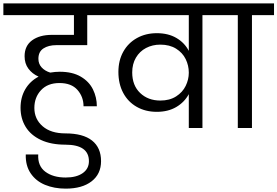

<svg xmlns="http://www.w3.org/2000/svg" viewBox="-47 -760 1647 1140"><path d="M181 -411Q181 -381 200 -360Q219 -339 251 -329Q281 -334 308 -334Q383 -334 432.5 -305Q482 -276 505 -229Q528 -182 528 -129H449Q449 -185 413 -226Q377 -267 306 -267Q236 -267 196.5 -224.5Q157 -182 157 -119Q157 -53 206 -10.5Q255 32 341 32Q446 32 499.5 74.5Q553 117 553 197Q553 273 497 316.5Q441 360 343 360Q275 360 220.5 337.5Q166 315 135 269Q104 223 106 157H180Q176 225 222 259.5Q268 294 343 294Q407 294 444 268Q481 242 481 197Q481 99 341 99Q256 99 196 71Q136 43 105.5 -6.5Q75 -56 75 -120Q75 -182 103 -230Q131 -278 182 -305Q144 -322 121.5 -352.5Q99 -383 99 -426Q99 -488 143.5 -520.5Q188 -553 261 -553H392V-670H-27V-740H612V-670H471V-492H288Q241 -492 211 -472.5Q181 -453 181 -411Z M1287 -740V-670H1155V0H1074V-201Q1048 -153 999.5 -124.5Q951 -96 884 -96Q817 -96 765 -125.5Q713 -155 684.5 -208.5Q656 -262 656 -333Q656 -401 685 -453Q714 -505 766 -534Q818 -563 884 -563Q952 -563 1000.5 -534.5Q1049 -506 1074 -458V-670H559V-740ZM1074 -328V-329Q1074 -371 1055.5 -409Q1037 -447 998.5 -471Q960 -495 905 -495Q858 -495 820 -475Q782 -455 760 -417.5Q738 -380 738 -330Q738 -253 785 -208Q832 -163 905 -163Q960 -163 998.5 -187.5Q1037 -212 1055.5 -250Q1074 -288 1074 -328Z M1365 0V-670H1233V-740H1580V-670H1449V0Z"/></svg>

Font: Poppins A&M
Style: Regular-A&M
Weight: 400
Designer: Ninad Kale (Devanagari), Jonny Pinhorn (Latin)
Foundry: Indian Type Foundry
Version: 4.004